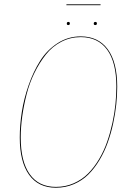

<svg xmlns="http://www.w3.org/2000/svg" viewBox="-20 -858 610 887"><path d="M444.3 -834H286.6L287.1 -837.9H444.8ZM295.4 -742.2Q288.6 -742.2 288.6 -749Q288.6 -756.8 295.9 -756.8Q302.7 -756.8 302.7 -749.5Q302.7 -742.2 295.4 -742.2ZM419.9 -742.2Q413.1 -742.2 413.1 -749Q413.1 -756.8 420.4 -756.8Q427.7 -756.8 427.7 -749.5Q427.7 -742.2 419.9 -742.2ZM353 -689.9Q434.1 -689.9 477.8 -630.4Q521.5 -570.8 521.5 -457.5Q521.5 -418 517.1 -375.7Q512.7 -333.5 502.7 -287.4Q492.7 -241.2 477.5 -199Q462.4 -156.7 439.5 -118.4Q416.5 -80.1 388.2 -52Q359.9 -23.9 321.3 -7.3Q282.7 9.3 238.3 9.3Q157.2 9.3 114.3 -50.5Q71.3 -110.4 71.3 -222.7Q71.3 -279.3 80.8 -340.6Q90.3 -401.9 112.3 -464.8Q134.3 -527.8 165.8 -577.4Q197.3 -627 245.8 -658.4Q294.4 -689.9 353 -689.9ZM353 -686.5Q304.7 -686.5 262.9 -664.8Q221.2 -643.1 191.7 -605.7Q162.1 -568.4 139.2 -521.5Q116.2 -474.6 102.8 -421.9Q89.4 -369.1 82.5 -319.1Q75.7 -269 75.7 -222.7Q75.7 -111.8 117.4 -53.2Q159.2 5.4 238.3 5.4Q282.2 5.4 320.3 -11.2Q358.4 -27.8 386.5 -55.9Q414.6 -84 437.3 -122.1Q460 -160.2 474.6 -202.1Q489.3 -244.1 499.3 -289.8Q509.3 -335.4 513.4 -377.2Q517.6 -418.9 517.6 -458Q517.6 -569.8 475.1 -628.2Q432.6 -686.5 353 -686.5Z"/></svg>

Font: Fira Sans Compressed Four
Style: Italic
Weight: 100
Width: 3
Italic angle: -8°
Designer: Carrois Corporate & Edenspiekermann AG
Foundry: Carrois Corporate GbR & Edenspiekermann AG
Version: Version 4.203;PS 004.203;hotconv 1.0.88;makeotf.lib2.5.64775